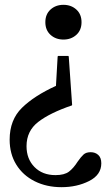

<svg xmlns="http://www.w3.org/2000/svg" viewBox="-20 -566 450 796"><path d="M400 111Q400 159 349.5 184.5Q299 210 235 210Q173 210 124 185.5Q75 161 47.5 116.5Q20 72 20 13Q20 -69 71 -119Q122 -169 212 -210L219 -332L221 -334H263L265 -332L279 -131L278 -129Q187 -98 138.5 -60.5Q90 -23 90 40Q90 93 123 126.5Q156 160 210 160Q247 160 266 145.5Q285 131 302 104Q316 84 326.5 74.5Q337 65 356 65Q375 65 387.5 76.5Q400 88 400 111ZM243 -546Q275 -546 296.5 -526.5Q318 -507 318 -474Q318 -441 296.5 -421.5Q275 -402 243 -402Q211 -402 189.5 -421.5Q168 -441 168 -474Q168 -507 189.5 -526.5Q211 -546 243 -546Z"/></svg>

Font: Minipax
Style: Regular
Weight: 400
Designer: Raphaël Ronot, Igor Stepanchenko (Cyrillic)
Foundry: steppetype
Version: Version 1.002